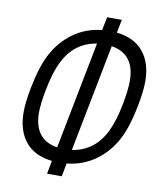

<svg xmlns="http://www.w3.org/2000/svg" viewBox="-98 -993 887 1070"><g transform="rotate(10 346.0 -458.5)"><path d="M355.5 -154.3Q481.1 -173.2 541.7 -294.9Q572.3 -356.8 591.8 -458.3Q606.8 -537.8 606.8 -587.9Q606.8 -740.9 474 -762.4ZM154.3 -458.3Q138.7 -375.7 138.7 -328.8Q138.7 -175.8 272.1 -154.3L390.6 -762.4Q265 -743.5 204.4 -621.7Q173.8 -559.9 154.3 -458.3ZM256.5 -74.9Q156.2 -85.9 105.1 -149.1Q54 -212.2 54 -316.4Q54 -372.4 71 -458.3Q93.1 -572.9 128.3 -643.2Q169.9 -726.6 241.2 -779.3Q312.5 -832 405.6 -841.8L420.6 -916.7H503.9L488.9 -841.8Q589.2 -830.7 640.6 -767.6Q692.1 -704.4 692.1 -600.3Q692.1 -544.3 675.1 -458.3Q653 -343.8 617.8 -273.4Q576.2 -190.1 504.6 -137.4Q432.9 -84.6 339.8 -74.9L325.5 0H242.2Z"/></g></svg>

Font: Monoid
Style: Italic
Weight: 400
Width: 4
Italic angle: -11°
Monospace: yes
Version: Version 0.61